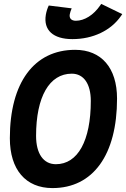

<svg xmlns="http://www.w3.org/2000/svg" viewBox="-20 -960 650 990"><path d="M250.5 9.8C460 9.8 583.5 -161.6 583.5 -451.7C583.5 -609.9 502.9 -703.1 367.2 -703.1C155.8 -703.1 30.8 -533.7 30.8 -247.1C30.8 -85.4 112.3 9.8 250.5 9.8ZM268.1 -113.3C204.1 -113.3 166 -167.5 166 -259.3C166 -460.9 234.4 -580.1 350.1 -580.1C411.6 -580.1 448.2 -527.8 448.2 -439.5C448.2 -234.4 381.3 -113.3 268.1 -113.3ZM353.5 -758.3C459.5 -758.3 552.2 -802.7 604 -877.9L610.4 -887.2L502 -939.9L496.6 -932.1C462.4 -882.3 415.5 -853 371.1 -853C347.7 -853 335.9 -865.7 339.8 -886.7C341.3 -895.5 345.2 -906.7 349.6 -917L231.4 -931.6C225.1 -918.9 219.2 -900.9 216.3 -883.8C203.1 -804.7 253.9 -758.3 353.5 -758.3Z"/></svg>

Font: Cascadia Mono NF
Style: Bold Italic
Weight: 700
Italic angle: -10°
Monospace: yes
Designer: Aaron Bell
Foundry: Saja Typeworks
Version: Version 2404.023